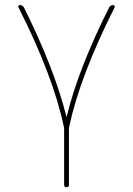

<svg xmlns="http://www.w3.org/2000/svg" viewBox="-20 -540 540 779"><path d="M239.3 -24.4Q196.3 -230.5 54.7 -510.7Q52.7 -513.7 54.7 -516.6Q56.6 -519.5 60.5 -519.5Q71.3 -519.5 77.1 -509.8Q201.2 -260.7 249 -68.4Q249 -66.4 250 -66.4Q251 -66.4 251 -68.4Q297.9 -261.7 422.9 -509.8Q427.7 -519.5 439.5 -519.5Q442.4 -519.5 444.3 -516.6Q446.3 -513.7 445.3 -510.7Q303.7 -229.5 260.7 -25.4Q259.8 -22.5 259.8 -14.6V210Q259.8 219.7 250 219.7Q240.2 219.7 240.2 210V-14.6Q240.2 -21.5 239.3 -24.4Z"/></svg>

Font: Rounded-L Mgen+ 2m thin
Style: Regular
Weight: 100
Designer: [Source Han Sans]
Ryoko NISHIZUKA  (kana & ideographs); Paul D. Hunt (Latin, Greek & Cyrillic); Wenlong ZHANG  (bopomofo
Version: Version 1.059.20150602